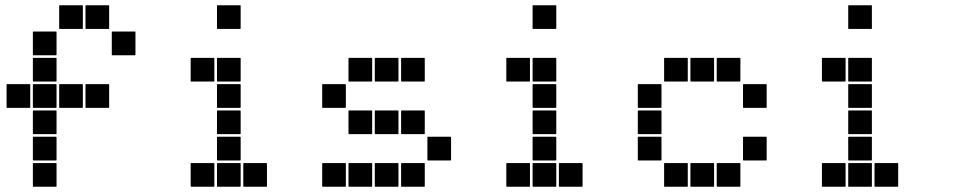

<svg xmlns="http://www.w3.org/2000/svg" viewBox="-20 -715 3640 730"><path d="M307 -695H393Q395 -695 395 -693V-607Q395 -605 393 -605H307Q305 -605 305 -607V-693Q305 -695 307 -695ZM207 -695H293Q295 -695 295 -693V-607Q295 -605 293 -605H207Q205 -605 205 -607V-693Q205 -695 207 -695ZM407 -595H493Q495 -595 495 -593V-507Q495 -505 493 -505H407Q405 -505 405 -507V-593Q405 -595 407 -595ZM107 -595H193Q195 -595 195 -593V-507Q195 -505 193 -505H107Q105 -505 105 -507V-593Q105 -595 107 -595ZM107 -495H193Q195 -495 195 -493V-407Q195 -405 193 -405H107Q105 -405 105 -407V-493Q105 -495 107 -495ZM307 -395H393Q395 -395 395 -393V-307Q395 -305 393 -305H307Q305 -305 305 -307V-393Q305 -395 307 -395ZM207 -395H293Q295 -395 295 -393V-307Q295 -305 293 -305H207Q205 -305 205 -307V-393Q205 -395 207 -395ZM107 -395H193Q195 -395 195 -393V-307Q195 -305 193 -305H107Q105 -305 105 -307V-393Q105 -395 107 -395ZM7 -395H93Q95 -395 95 -393V-307Q95 -305 93 -305H7Q5 -305 5 -307V-393Q5 -395 7 -395ZM107 -295H193Q195 -295 195 -293V-207Q195 -205 193 -205H107Q105 -205 105 -207V-293Q105 -295 107 -295ZM107 -195H193Q195 -195 195 -193V-107Q195 -105 193 -105H107Q105 -105 105 -107V-193Q105 -195 107 -195ZM107 -95H193Q195 -95 195 -93V-7Q195 -5 193 -5H107Q105 -5 105 -7V-93Q105 -95 107 -95Z M807 -695H893Q895 -695 895 -693V-607Q895 -605 893 -605H807Q805 -605 805 -607V-693Q805 -695 807 -695ZM807 -495H893Q895 -495 895 -493V-407Q895 -405 893 -405H807Q805 -405 805 -407V-493Q805 -495 807 -495ZM707 -495H793Q795 -495 795 -493V-407Q795 -405 793 -405H707Q705 -405 705 -407V-493Q705 -495 707 -495ZM807 -395H893Q895 -395 895 -393V-307Q895 -305 893 -305H807Q805 -305 805 -307V-393Q805 -395 807 -395ZM807 -295H893Q895 -295 895 -293V-207Q895 -205 893 -205H807Q805 -205 805 -207V-293Q805 -295 807 -295ZM807 -195H893Q895 -195 895 -193V-107Q895 -105 893 -105H807Q805 -105 805 -107V-193Q805 -195 807 -195ZM907 -95H993Q995 -95 995 -93V-7Q995 -5 993 -5H907Q905 -5 905 -7V-93Q905 -95 907 -95ZM807 -95H893Q895 -95 895 -93V-7Q895 -5 893 -5H807Q805 -5 805 -7V-93Q805 -95 807 -95ZM707 -95H793Q795 -95 795 -93V-7Q795 -5 793 -5H707Q705 -5 705 -7V-93Q705 -95 707 -95Z M1507 -495H1593Q1595 -495 1595 -493V-407Q1595 -405 1593 -405H1507Q1505 -405 1505 -407V-493Q1505 -495 1507 -495ZM1407 -495H1493Q1495 -495 1495 -493V-407Q1495 -405 1493 -405H1407Q1405 -405 1405 -407V-493Q1405 -495 1407 -495ZM1307 -495H1393Q1395 -495 1395 -493V-407Q1395 -405 1393 -405H1307Q1305 -405 1305 -407V-493Q1305 -495 1307 -495ZM1207 -395H1293Q1295 -395 1295 -393V-307Q1295 -305 1293 -305H1207Q1205 -305 1205 -307V-393Q1205 -395 1207 -395ZM1507 -295H1593Q1595 -295 1595 -293V-207Q1595 -205 1593 -205H1507Q1505 -205 1505 -207V-293Q1505 -295 1507 -295ZM1407 -295H1493Q1495 -295 1495 -293V-207Q1495 -205 1493 -205H1407Q1405 -205 1405 -207V-293Q1405 -295 1407 -295ZM1307 -295H1393Q1395 -295 1395 -293V-207Q1395 -205 1393 -205H1307Q1305 -205 1305 -207V-293Q1305 -295 1307 -295ZM1607 -195H1693Q1695 -195 1695 -193V-107Q1695 -105 1693 -105H1607Q1605 -105 1605 -107V-193Q1605 -195 1607 -195ZM1507 -95H1593Q1595 -95 1595 -93V-7Q1595 -5 1593 -5H1507Q1505 -5 1505 -7V-93Q1505 -95 1507 -95ZM1407 -95H1493Q1495 -95 1495 -93V-7Q1495 -5 1493 -5H1407Q1405 -5 1405 -7V-93Q1405 -95 1407 -95ZM1307 -95H1393Q1395 -95 1395 -93V-7Q1395 -5 1393 -5H1307Q1305 -5 1305 -7V-93Q1305 -95 1307 -95ZM1207 -95H1293Q1295 -95 1295 -93V-7Q1295 -5 1293 -5H1207Q1205 -5 1205 -7V-93Q1205 -95 1207 -95Z M2007 -695H2093Q2095 -695 2095 -693V-607Q2095 -605 2093 -605H2007Q2005 -605 2005 -607V-693Q2005 -695 2007 -695ZM2007 -495H2093Q2095 -495 2095 -493V-407Q2095 -405 2093 -405H2007Q2005 -405 2005 -407V-493Q2005 -495 2007 -495ZM1907 -495H1993Q1995 -495 1995 -493V-407Q1995 -405 1993 -405H1907Q1905 -405 1905 -407V-493Q1905 -495 1907 -495ZM2007 -395H2093Q2095 -395 2095 -393V-307Q2095 -305 2093 -305H2007Q2005 -305 2005 -307V-393Q2005 -395 2007 -395ZM2007 -295H2093Q2095 -295 2095 -293V-207Q2095 -205 2093 -205H2007Q2005 -205 2005 -207V-293Q2005 -295 2007 -295ZM2007 -195H2093Q2095 -195 2095 -193V-107Q2095 -105 2093 -105H2007Q2005 -105 2005 -107V-193Q2005 -195 2007 -195ZM2107 -95H2193Q2195 -95 2195 -93V-7Q2195 -5 2193 -5H2107Q2105 -5 2105 -7V-93Q2105 -95 2107 -95ZM2007 -95H2093Q2095 -95 2095 -93V-7Q2095 -5 2093 -5H2007Q2005 -5 2005 -7V-93Q2005 -95 2007 -95ZM1907 -95H1993Q1995 -95 1995 -93V-7Q1995 -5 1993 -5H1907Q1905 -5 1905 -7V-93Q1905 -95 1907 -95Z M2707 -495H2793Q2795 -495 2795 -493V-407Q2795 -405 2793 -405H2707Q2705 -405 2705 -407V-493Q2705 -495 2707 -495ZM2607 -495H2693Q2695 -495 2695 -493V-407Q2695 -405 2693 -405H2607Q2605 -405 2605 -407V-493Q2605 -495 2607 -495ZM2507 -495H2593Q2595 -495 2595 -493V-407Q2595 -405 2593 -405H2507Q2505 -405 2505 -407V-493Q2505 -495 2507 -495ZM2807 -395H2893Q2895 -395 2895 -393V-307Q2895 -305 2893 -305H2807Q2805 -305 2805 -307V-393Q2805 -395 2807 -395ZM2407 -395H2493Q2495 -395 2495 -393V-307Q2495 -305 2493 -305H2407Q2405 -305 2405 -307V-393Q2405 -395 2407 -395ZM2407 -295H2493Q2495 -295 2495 -293V-207Q2495 -205 2493 -205H2407Q2405 -205 2405 -207V-293Q2405 -295 2407 -295ZM2807 -195H2893Q2895 -195 2895 -193V-107Q2895 -105 2893 -105H2807Q2805 -105 2805 -107V-193Q2805 -195 2807 -195ZM2407 -195H2493Q2495 -195 2495 -193V-107Q2495 -105 2493 -105H2407Q2405 -105 2405 -107V-193Q2405 -195 2407 -195ZM2707 -95H2793Q2795 -95 2795 -93V-7Q2795 -5 2793 -5H2707Q2705 -5 2705 -7V-93Q2705 -95 2707 -95ZM2607 -95H2693Q2695 -95 2695 -93V-7Q2695 -5 2693 -5H2607Q2605 -5 2605 -7V-93Q2605 -95 2607 -95ZM2507 -95H2593Q2595 -95 2595 -93V-7Q2595 -5 2593 -5H2507Q2505 -5 2505 -7V-93Q2505 -95 2507 -95Z M3207 -695H3293Q3295 -695 3295 -693V-607Q3295 -605 3293 -605H3207Q3205 -605 3205 -607V-693Q3205 -695 3207 -695ZM3207 -495H3293Q3295 -495 3295 -493V-407Q3295 -405 3293 -405H3207Q3205 -405 3205 -407V-493Q3205 -495 3207 -495ZM3107 -495H3193Q3195 -495 3195 -493V-407Q3195 -405 3193 -405H3107Q3105 -405 3105 -407V-493Q3105 -495 3107 -495ZM3207 -395H3293Q3295 -395 3295 -393V-307Q3295 -305 3293 -305H3207Q3205 -305 3205 -307V-393Q3205 -395 3207 -395ZM3207 -295H3293Q3295 -295 3295 -293V-207Q3295 -205 3293 -205H3207Q3205 -205 3205 -207V-293Q3205 -295 3207 -295ZM3207 -195H3293Q3295 -195 3295 -193V-107Q3295 -105 3293 -105H3207Q3205 -105 3205 -107V-193Q3205 -195 3207 -195ZM3307 -95H3393Q3395 -95 3395 -93V-7Q3395 -5 3393 -5H3307Q3305 -5 3305 -7V-93Q3305 -95 3307 -95ZM3207 -95H3293Q3295 -95 3295 -93V-7Q3295 -5 3293 -5H3207Q3205 -5 3205 -7V-93Q3205 -95 3207 -95ZM3107 -95H3193Q3195 -95 3195 -93V-7Q3195 -5 3193 -5H3107Q3105 -5 3105 -7V-93Q3105 -95 3107 -95Z"/></svg>

Font: Pixel Panel Black
Style: Regular
Weight: 900
Monospace: yes
Designer: Óliver Lalan
Foundry: Óliver Lalan
Version: Version 1.000; ttfautohint (v1.8.4.7-5d5b-dirty);gftools[0.9